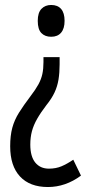

<svg xmlns="http://www.w3.org/2000/svg" viewBox="-20 -560 358 773"><path d="M220 -301Q220 -267 215.5 -239.5Q211 -212 199.5 -187.5Q188 -163 167 -137Q144 -107 129.5 -81.5Q115 -56 108.5 -31.5Q102 -7 102 22Q102 70 122 94.5Q142 119 177 119Q205 119 227.5 109.5Q250 100 275 83L306 147Q275 170 241.5 181.5Q208 193 173 193Q100 193 60.5 150.5Q21 108 21 29Q21 -14 29.5 -45.5Q38 -77 56.5 -106.5Q75 -136 103 -173Q123 -199 134.5 -220Q146 -241 150.5 -262Q155 -283 155 -310V-330H220ZM240 -476Q240 -445 226 -428.5Q212 -412 186 -412Q161 -412 146.5 -427Q132 -442 132 -476Q132 -509 147 -524.5Q162 -540 186 -540Q212 -540 226 -524Q240 -508 240 -476Z"/></svg>

Font: Noto Sans ExtraCondensed
Style: Regular
Weight: 400
Width: 2
Designer: Monotype Design Team
Foundry: Monotype Imaging Inc.
Version: Version 2.013